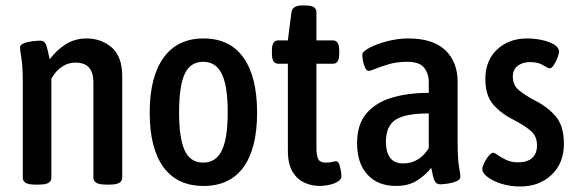

<svg xmlns="http://www.w3.org/2000/svg" viewBox="-20 -670 2101 699"><path d="M108 2Q83 2 73 -4.5Q63 -11 63 -23V-366Q63 -429 58 -457.5Q53 -486 53 -498Q53 -507 67 -512.5Q81 -518 99 -520Q117 -522 127 -522Q142 -522 147.5 -507.5Q153 -493 161 -454Q185 -487 219 -508.5Q253 -530 295 -530Q349 -530 387 -497Q425 -464 425 -392V-23Q425 -11 414.5 -4.5Q404 2 380 2H366Q341 2 330.5 -4.5Q320 -11 320 -23V-371Q320 -405 304.5 -423.5Q289 -442 254 -442Q232 -442 214 -432Q196 -422 184 -408Q172 -394 167 -383V-23Q167 -11 157 -4.5Q147 2 122 2Z M721 7Q625 7 575 -61.5Q525 -130 525 -260Q525 -390 575.5 -460Q626 -530 721 -530Q817 -530 866.5 -460Q916 -390 916 -260Q916 -130 866.5 -61.5Q817 7 721 7ZM720 -78Q766 -78 787.5 -122Q809 -166 809 -261Q809 -357 787.5 -401Q766 -445 720 -445Q673 -445 652.5 -401Q632 -357 632 -261Q632 -166 652.5 -122Q673 -78 720 -78Z M1144 7Q1116 7 1089.5 -4.5Q1063 -16 1045.5 -44Q1028 -72 1028 -122V-438H993Q970 -438 970 -474V-487Q970 -523 993 -523H1028L1041 -625Q1045 -650 1078 -650H1093Q1114 -650 1123 -643.5Q1132 -637 1132 -625V-523H1192Q1215 -523 1215 -487V-474Q1215 -438 1192 -438H1132V-134Q1132 -102 1139 -90Q1146 -78 1166 -78Q1182 -78 1190 -80.5Q1198 -83 1203 -83Q1211 -83 1215 -72Q1219 -61 1221 -47.5Q1223 -34 1223 -28Q1223 -17 1210 -9Q1197 -1 1178.5 3Q1160 7 1144 7Z M1422 7Q1356 7 1318 -34Q1280 -75 1280 -149Q1280 -217 1314 -257Q1348 -297 1407 -314.5Q1466 -332 1541 -332V-371Q1541 -402 1524 -423.5Q1507 -445 1463 -445Q1426 -445 1396.5 -436.5Q1367 -428 1348 -420Q1329 -412 1322 -412Q1315 -412 1309.5 -423Q1304 -434 1301.5 -448Q1299 -462 1299 -471Q1299 -482 1324 -495.5Q1349 -509 1388 -519.5Q1427 -530 1467 -530Q1556 -530 1601 -487.5Q1646 -445 1646 -372V-155Q1646 -92 1651 -64Q1656 -36 1656 -26Q1656 -16 1641.5 -10Q1627 -4 1610 -1.5Q1593 1 1583 1Q1568 1 1562 -12.5Q1556 -26 1550 -59Q1528 -31 1497 -12Q1466 7 1422 7ZM1448 -75Q1477 -75 1501 -89.5Q1525 -104 1541 -131V-257Q1455 -257 1420 -234Q1385 -211 1385 -153Q1385 -116 1400.5 -95.5Q1416 -75 1448 -75Z M1874 9Q1837 9 1805.5 -1Q1774 -11 1755 -25.5Q1736 -40 1736 -54Q1736 -63 1743 -77.5Q1750 -92 1759.5 -103Q1769 -114 1776 -114Q1780 -114 1792 -105.5Q1804 -97 1822.5 -88Q1841 -79 1866 -79Q1899 -79 1917 -94.5Q1935 -110 1935 -141Q1935 -175 1911.5 -194.5Q1888 -214 1851 -233Q1805 -256 1776 -289Q1747 -322 1747 -383Q1747 -450 1790 -490Q1833 -530 1899 -530Q1925 -530 1952 -524.5Q1979 -519 1997 -508Q2015 -497 2015 -483Q2015 -474 2009.5 -459.5Q2004 -445 1996 -433Q1988 -421 1981 -421Q1976 -421 1957.5 -432.5Q1939 -444 1910 -444Q1883 -444 1865 -430.5Q1847 -417 1847 -391Q1847 -359 1870.5 -340.5Q1894 -322 1924 -306Q1974 -281 2003.5 -246Q2033 -211 2033 -146Q2033 -76 1988 -33.5Q1943 9 1874 9Z"/></svg>

Font: Asap Condensed Medium
Style: Regular
Weight: 500
Width: 3
Designer: Pablo Cosgaya
Foundry: Omnibus-Type
Version: Version 3.001; ttfautohint (v1.8.4.7-5d5b)